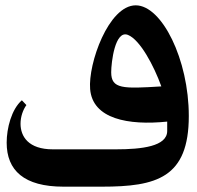

<svg xmlns="http://www.w3.org/2000/svg" viewBox="-20 -700 740 720"><path d="M489 -680C387 -680 310 -461 318 -366C327 -254 461 -229 607 -244V-209C607 -151 512 -140 414 -140H178C87 -140 57 -188 57 -236C57 -262 66 -288 79 -306L62 -324C23 -290 5 -219 5 -165C5 -61 70 0 218 0H362C567 0 688 -33 688 -265C688 -477 587 -680 489 -680ZM397 -429C397 -465 411 -589 460 -569C505 -551 557 -454 585 -376C441 -367 397 -366 397 -429Z"/></svg>

Font: Kawkab Mono
Style: Bold
Weight: 700
Monospace: yes
Designer: Abdullah Arif
Foundry: Abdullah Arif
Version: Version 1.000;PS 000.500;hotconv 1.0.88;makeotf.lib2.5.64775